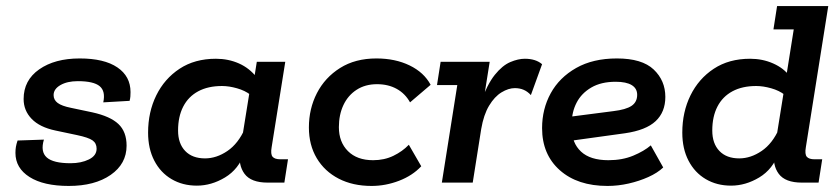

<svg xmlns="http://www.w3.org/2000/svg" viewBox="-20 -603 2770 634"><path d="M207 11Q124 11 77.5 -18.5Q31 -48 31 -98Q31 -109 32.5 -118Q34 -127 38 -139L125 -142Q113 -102 134.5 -83Q156 -64 213 -64Q248 -64 273.5 -76.5Q299 -89 299 -112Q299 -130 285.5 -139.5Q272 -149 234 -157L163 -172Q111 -183 84.5 -210.5Q58 -238 58 -276Q58 -338 109.5 -374Q161 -410 243 -410Q324 -410 367.5 -380.5Q411 -351 411 -299Q411 -291 410.5 -284.5Q410 -278 408 -270L321 -265Q329 -302 309 -318.5Q289 -335 237 -335Q202 -335 179.5 -322Q157 -309 157 -289Q157 -273 170.5 -263Q184 -253 214 -247L285 -232Q344 -219 371 -193.5Q398 -168 398 -122Q398 -62 345.5 -25.5Q293 11 207 11Z M630 10Q583 10 546.5 -11.5Q510 -33 489.5 -72.5Q469 -112 469 -165Q469 -233 496 -288Q523 -343 573 -376Q623 -409 693 -409Q734 -409 769 -393.5Q804 -378 828 -347L818 -336L828 -399H922L877 -117Q873 -94 880 -85.5Q887 -77 906 -77H931L919 0H864Q809 0 787.5 -29Q766 -58 773 -103L776 -123L788 -99Q768 -44 723 -17Q678 10 630 10ZM657 -80Q695 -80 731 -104.5Q767 -129 789 -179L779 -144L806 -312L807 -290Q789 -304 762.5 -311.5Q736 -319 713 -319Q667 -319 634.5 -301.5Q602 -284 585 -251Q568 -218 568 -172Q568 -129 591.5 -104.5Q615 -80 657 -80Z M1207 11Q1145 11 1098.5 -13Q1052 -37 1026 -80.5Q1000 -124 1000 -182Q1000 -244 1026.5 -295.5Q1053 -347 1103 -378.5Q1153 -410 1223 -410Q1285 -410 1332.5 -387Q1380 -364 1402 -323L1334 -265Q1318 -294 1290 -309.5Q1262 -325 1225 -325Q1186 -325 1157.5 -306.5Q1129 -288 1114 -256Q1099 -224 1099 -183Q1099 -134 1129 -104Q1159 -74 1212 -74Q1249 -74 1279 -88.5Q1309 -103 1330 -125L1371 -54Q1342 -23 1297.5 -6Q1253 11 1207 11Z M1439 0 1490 -322H1423L1435 -399H1597L1574 -254L1567 -264Q1589 -325 1614 -356Q1639 -387 1665 -398Q1691 -409 1713 -409Q1749 -409 1770 -391L1733 -289Q1722 -301 1709 -306.5Q1696 -312 1680 -312Q1659 -312 1636 -298Q1613 -284 1595 -254Q1577 -224 1569 -177L1541 0Z M1986 11Q1887 11 1828.5 -41Q1770 -93 1770 -180Q1770 -243 1798.5 -295Q1827 -347 1882.5 -378.5Q1938 -410 2017 -410Q2100 -410 2138.5 -373.5Q2177 -337 2177 -283Q2177 -233 2145 -203Q2113 -173 2044 -163L1827 -133V-213L2005 -236Q2047 -241 2065.5 -253.5Q2084 -266 2084 -290Q2084 -311 2066 -322Q2048 -333 2013 -333Q1965 -333 1932.5 -314Q1900 -295 1884 -264Q1868 -233 1868 -196V-180Q1868 -131 1898.5 -102.5Q1929 -74 1989 -74Q2035 -74 2071 -89Q2107 -104 2129 -123L2170 -50Q2151 -32 2121 -18.5Q2091 -5 2056 3Q2021 11 1986 11Z M2394 10Q2347 10 2310.5 -11.5Q2274 -33 2253.5 -72.5Q2233 -112 2233 -165Q2233 -233 2260 -288Q2287 -343 2337 -376Q2387 -409 2457 -409Q2498 -409 2533 -393.5Q2568 -378 2587 -352L2574 -336L2601 -506H2534L2546 -583H2715L2641 -117Q2637 -94 2644 -85.5Q2651 -77 2670 -77H2695L2683 0H2628Q2573 0 2551.5 -29Q2530 -58 2537 -103L2540 -123L2552 -99Q2532 -44 2487 -17Q2442 10 2394 10ZM2421 -80Q2459 -80 2495 -104.5Q2531 -129 2553 -179L2543 -144L2570 -312L2571 -290Q2553 -304 2526.5 -311.5Q2500 -319 2477 -319Q2431 -319 2398.5 -301.5Q2366 -284 2349 -251Q2332 -218 2332 -172Q2332 -129 2355.5 -104.5Q2379 -80 2421 -80Z"/></svg>

Font: Rokkitt SemiBold
Style: Italic
Weight: 600
Italic angle: -9°
Designer: Vernon Adams
Foundry: Vernon Adams
Version: Version 3.103